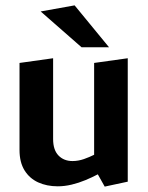

<svg xmlns="http://www.w3.org/2000/svg" viewBox="-20 -683 554 719"><path d="M372.1 15.8 346.3 -30.2Q325.7 -19.2 300.3 -8.6Q274.9 2 248.2 8.4Q221.5 14.7 196.1 14.7Q155.2 14.7 122.8 -0.1Q90.4 -15 71.7 -45.3Q53.1 -75.6 53.1 -121.1V-447.3L178.9 -464.9V-162.2Q178.9 -121.6 198.9 -100.8Q219 -79.9 251.6 -79.9Q273 -79.9 294.2 -87.3Q315.5 -94.8 332.5 -103.4V-447.3L458.4 -464.9V-2.7ZM388.4 -505.9H285.5L132.3 -640.1L259.4 -662.9Z"/></svg>

Font: Ancizar Sans Thin
Style: Regular
Weight: 100
Designer: Cesar Puertas, Viviana Monsalve, Julian Moncada, Julian Prieto, Jose Castro, Mariel Hernandez, Felipe Aragon, Sara Alarc
Version: Version 8.100